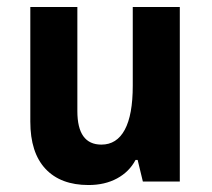

<svg xmlns="http://www.w3.org/2000/svg" viewBox="-20 -521 607 551"><path d="M496 0H390L375 -62H369Q351 -28 316 -9Q281 10 234 10Q154 10 110.5 -36.5Q67 -83 67 -172V-501H202V-202Q202 -106 271 -106Q315 -106 338 -148.5Q361 -191 361 -275V-501H496Z"/></svg>

Font: Noto Sans Armenian SmBd Narrow
Style: Regular
Weight: 600
Width: 4
Designer: Monotype Design team
Foundry: Monotype Imaging Inc.
Version: Version 1.000